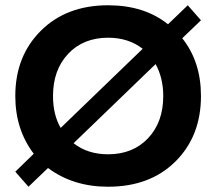

<svg xmlns="http://www.w3.org/2000/svg" viewBox="-20 -698 820 728"><path d="M88 10 38 -47 108 -115Q38 -207 38 -334Q38 -485 135 -581.5Q232 -678 390 -678Q527 -678 617 -606L692 -678L742 -621L671 -553Q742 -464 742 -334Q742 -182 645.5 -86Q549 10 390 10Q257 10 162 -61ZM181 -334Q181 -263 210 -213L521 -513Q467 -555 390 -555Q296 -555 238.5 -494Q181 -433 181 -334ZM390 -113Q484 -113 541.5 -174Q599 -235 599 -334Q599 -402 570 -455L259 -155Q312 -113 390 -113Z"/></svg>

Font: Gantari
Style: Bold
Weight: 700
Designer: Anugrah Pasau
Foundry: Lafontype
Version: Version 1.000